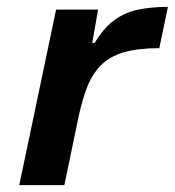

<svg xmlns="http://www.w3.org/2000/svg" viewBox="-20 -538 508 558"><path d="M36 0 143 -510H265L248 -413H255Q281 -456 311 -478.5Q341 -501 379.5 -509.5Q418 -518 468 -518L443 -398Q381 -398 340 -386Q299 -374 274 -349Q249 -324 234 -286.5Q219 -249 208 -197L167 0Z"/></svg>

Font: Saira Expanded SemiBold
Style: Italic
Weight: 600
Width: 7
Italic angle: -12°
Designer: Hector Gatti with collaboration of the Omnibus-Type team
Foundry: Omnibus-Type
Version: Version 1.101